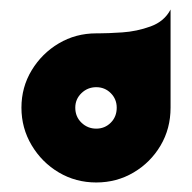

<svg xmlns="http://www.w3.org/2000/svg" viewBox="-20 -383 403 403"><path d="M182 0Q139 0 103.5 -21Q68 -42 46.5 -78Q25 -114 25 -157Q25 -200 46.5 -235.5Q68 -271 103.5 -292Q139 -313 182 -313Q184 -313 187 -313Q206 -313 236.5 -315Q267 -317 296 -327.5Q325 -338 338 -363V-157Q338 -113 317 -77.5Q296 -42 260.5 -21Q225 0 182 0ZM182 -113Q200 -113 212.5 -125.5Q225 -138 225 -157Q225 -175 212.5 -187.5Q200 -200 182 -200Q164 -200 151 -187.5Q138 -175 138 -157Q138 -138 151 -125.5Q164 -113 182 -113Z"/></svg>

Font: Reem Kufi Medium
Style: Regular
Weight: 500
Designer: Khaled Hosny
Version: Version 1.001